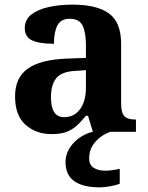

<svg xmlns="http://www.w3.org/2000/svg" viewBox="-20 -569 640 829"><path d="M202 10Q136 10 90.5 -30Q45 -70 45 -153Q45 -234 100.5 -273Q156 -312 269 -316L351 -319V-374Q351 -429 336.5 -458.5Q322 -488 281 -488Q243 -488 228 -459.5Q213 -431 213 -380Q149 -380 118 -395Q87 -410 87 -447Q87 -484 115 -506Q143 -528 189.5 -538.5Q236 -549 293 -549Q398 -549 450.5 -511Q503 -473 503 -379V-124Q503 -83 516.5 -68Q530 -53 563 -53H567V0H381L360 -69H351Q329 -42 309 -24.5Q289 -7 264.5 1.5Q240 10 202 10ZM257 -63Q300 -63 325.5 -97.5Q351 -132 351 -191V-266L306 -263Q246 -260 223 -231.5Q200 -203 200 -149Q200 -63 257 -63ZM412 240Q339 240 301 213.5Q263 187 263 130Q263 99 279.5 72Q296 45 323 26Q350 7 381 0H458Q437 6 415.5 21.5Q394 37 379.5 60Q365 83 365 115Q365 143 384.5 155.5Q404 168 434 168Q448 168 463.5 166Q479 164 497 160V224Q481 231 454.5 235.5Q428 240 412 240Z"/></svg>

Font: Noto Serif Ethiopic
Style: Bold
Weight: 700
Designer: Monotype Design Team
Foundry: Monotype Imaging Inc.
Version: Version 2.102; ttfautohint (v1.8.4.7-5d5b)